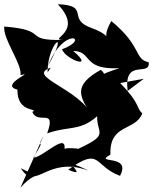

<svg xmlns="http://www.w3.org/2000/svg" viewBox="-34 -807 721 904"><path d="M425 -281C411 -174 495 -181 334 -106C383 -99 232 -128 266 -87C295 -203 167 -63 123 -65C195 -180 124 -84 172 -170L62 77C158 -34 200 57 64 -15C134 99 186 -78 384 -3C214 -86 401 41 287 -8C443 -118 403 -28 531 21C588 -85 402 -32 486 -79C480 -226 603 -188 636 -273C605 -301 630 -315 532 -416L643 -436L567 -379C547 -537 675 -442 666 -514C597 -528 636 -588 490 -708C423 -591 534 -626 395 -676C279 -717 393 -782 238 -787C366 -653 187 -622 263 -619C67 -615 205 -665 -14 -682C-21 -623 69 -509 63 -453C138 -475 -40 -407 48 -385C46 -270 155 -300 118 -280C144 -217 233 -303 188 -179C308 -221 356 -178 463 -300ZM190 -466C189 -608 298 -684 192 -497C267 -687 397 -626 258 -575C274 -527 417 -476 311 -567C403 -566 350 -477 528 -486C319 -419 509 -427 440 -478C310 -405 337 -354 401 -261C340 -391 84 -448 205 -488Z"/></svg>

Font: Asimov Silicon
Style: Regular
Weight: 400
Designer: Google
Version: Version 2.000980; 2014